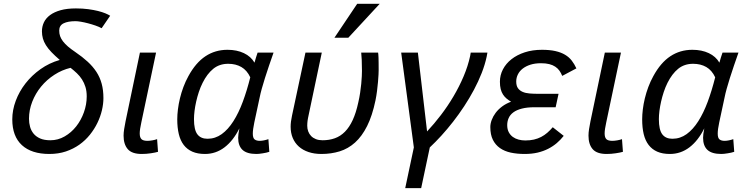

<svg xmlns="http://www.w3.org/2000/svg" viewBox="-20 -786 3900 999"><path d="M291 -474.1Q265.6 -496.1 247.8 -514.6Q230 -533.2 219 -550.8Q208 -568.4 203.1 -585.9Q198.2 -603.5 198.2 -623Q198.2 -647.9 208.5 -669.7Q218.8 -691.4 240.5 -707.5Q262.2 -723.6 295.4 -732.9Q328.6 -742.2 375 -742.2Q410.2 -742.2 439 -738.3Q467.8 -734.4 490.2 -728.8Q512.7 -723.1 528.3 -716.6Q543.9 -710 553.2 -704.1L508.8 -639.2Q495.6 -646.5 476.6 -653.1Q457.5 -659.7 438 -664.8Q418.5 -669.9 400.9 -672.9Q383.3 -675.8 373 -675.8Q333.5 -675.8 310.8 -664.6Q288.1 -653.3 288.1 -627Q288.1 -611.3 292.7 -597.9Q297.4 -584.5 307.6 -571Q317.9 -557.6 333.7 -543.9Q349.6 -530.3 372.1 -515.1Q408.7 -490.2 436 -465.1Q463.4 -439.9 481.7 -411.9Q500 -383.8 509 -350.6Q518.1 -317.4 518.1 -275.9Q518.1 -245.6 510.3 -212.2Q502.4 -178.7 486.8 -146.5Q471.2 -114.3 447.8 -85Q424.3 -55.7 393.1 -33.4Q361.8 -11.2 322.8 2Q283.7 15.1 236.8 15.1Q144 15.1 94 -30.8Q43.9 -76.7 43.9 -165Q43.9 -213.4 62 -261.7Q80.1 -310.1 112.8 -352.1Q145.5 -394 190.9 -426.3Q236.3 -458.5 291 -474.1ZM347.2 -433.1Q302.2 -422.4 262.7 -396.7Q223.1 -371.1 193.8 -335.4Q164.6 -299.8 147.7 -256.6Q130.9 -213.4 130.9 -168Q130.9 -146 136.5 -126Q142.1 -106 155 -90.3Q168 -74.7 189.2 -65.4Q210.4 -56.2 242.2 -56.2Q281.7 -56.2 316.4 -76.2Q351.1 -96.2 376.5 -128.4Q401.9 -160.6 416.5 -201.4Q431.2 -242.2 431.2 -284.2Q431.2 -312 424.6 -333.5Q418 -355 406.7 -372.6Q395.5 -390.1 380.1 -404.8Q364.7 -419.4 347.2 -433.1Z M802.2 3.9Q795.9 5.9 786.1 7.8Q776.4 9.8 764.9 11.5Q753.4 13.2 741.2 14.2Q729 15.1 717.3 15.1Q666.5 15.1 644.8 -10Q623 -35.2 623 -80.1Q623 -95.7 626 -114.3Q628.9 -132.8 633.3 -154.8L708 -512.2H792L715.3 -148.9Q711.4 -130.9 709.2 -116.7Q707 -102.5 707 -91.8Q707 -70.8 716.1 -62Q725.1 -53.2 747.1 -53.2Q758.3 -53.2 772.5 -55.7Q786.6 -58.1 797.4 -62Z M1381.3 3.9Q1374.5 6.3 1365.5 8.3Q1356.4 10.3 1347.2 11.7Q1337.9 13.2 1329.1 14.2Q1320.3 15.1 1314.5 15.1Q1264.6 15.1 1241.9 -6.1Q1219.2 -27.3 1219.2 -68.8Q1219.2 -75.7 1220.7 -89.1Q1222.2 -102.5 1225.6 -118.2Q1193.8 -54.2 1148.4 -19.5Q1103 15.1 1046.4 15.1Q1008.3 15.1 981 3.2Q953.6 -8.8 936 -31.7Q918.5 -54.7 910.4 -88.1Q902.3 -121.6 902.3 -165Q902.3 -189 905.8 -217Q909.2 -245.1 916.3 -274.4Q923.3 -303.7 934.3 -333.3Q945.3 -362.8 960.4 -390.1Q998.5 -460 1049.1 -493.4Q1099.6 -526.9 1163.6 -526.9Q1212.4 -526.9 1249 -509.5Q1285.6 -492.2 1304.2 -460Q1308.1 -474.1 1312.3 -487.8Q1316.4 -501.5 1320.3 -512.2H1403.3Q1391.1 -477.5 1379.6 -443.8Q1368.2 -410.2 1358.6 -379.9Q1349.1 -349.6 1342 -324.2Q1335 -298.8 1331.5 -280.8L1303.2 -148.9Q1299.3 -130.4 1297.4 -116Q1295.4 -101.6 1295.4 -90.8Q1295.4 -67.9 1304.9 -60.5Q1314.5 -53.2 1331.5 -53.2Q1341.3 -53.2 1353.5 -55.7Q1365.7 -58.1 1376.5 -62ZM1059.6 -64Q1100.1 -64 1133.5 -88.1Q1167 -112.3 1194.3 -155.3Q1221.7 -198.2 1243.4 -256.8Q1265.1 -315.4 1282.2 -383.8Q1265.1 -420.4 1235.8 -437.3Q1206.5 -454.1 1167.5 -454.1Q1121.6 -454.1 1089.6 -428Q1057.6 -401.9 1034.2 -355Q1022.9 -332.5 1014.6 -307.4Q1006.3 -282.2 1000.7 -257.3Q995.1 -232.4 992.2 -209Q989.3 -185.5 989.3 -166Q989.3 -110.8 1006.8 -87.4Q1024.4 -64 1059.6 -64Z M1569.3 -512.2H1654.3L1585.4 -185.1Q1583.5 -176.3 1582.3 -169.9Q1581.1 -163.6 1580.3 -157.7Q1579.6 -151.9 1579.1 -145.8Q1578.6 -139.6 1578.6 -131.8Q1578.6 -116.2 1583.7 -102.3Q1588.9 -88.4 1598.9 -78.1Q1608.9 -67.9 1623.8 -62Q1638.7 -56.2 1658.2 -56.2Q1693.4 -56.2 1722.4 -66.7Q1751.5 -77.1 1774.7 -100.6Q1797.9 -124 1815.2 -161.4Q1832.5 -198.7 1844.2 -252.9Q1850.1 -278.3 1853.8 -303.2Q1857.4 -328.1 1859.6 -349.9Q1861.8 -371.6 1862.5 -389.2Q1863.3 -406.7 1863.3 -417Q1863.3 -453.6 1862.1 -475.3Q1860.8 -497.1 1859.4 -512.2H1947.3Q1947.8 -508.8 1948.5 -502.4Q1949.2 -496.1 1949.5 -485.6Q1949.7 -475.1 1950 -459.2Q1950.2 -443.4 1950.2 -420.9Q1950.2 -415 1949.5 -398.4Q1948.7 -381.8 1946.8 -359.9Q1944.8 -337.9 1941.7 -312.5Q1938.5 -287.1 1933.6 -263.2Q1917 -183.6 1890.1 -130.1Q1863.3 -76.7 1827.4 -44.4Q1791.5 -12.2 1747.3 1.5Q1703.1 15.1 1652.3 15.1Q1615.2 15.1 1585.4 5.1Q1555.7 -4.9 1534.9 -23.4Q1514.2 -42 1503.2 -68.1Q1492.2 -94.2 1492.2 -127Q1492.2 -151.9 1499.5 -185.1ZM1792.5 -589.8H1720.2L1838.4 -766.1H1955.6Z M2154.3 -512.2 2202.1 -102.1Q2238.8 -141.1 2274.2 -187.5Q2309.6 -233.9 2339.6 -284.7Q2369.6 -335.4 2392.3 -388.9Q2415 -442.4 2426.3 -495.1L2429.2 -512.2H2516.1L2512.2 -491.2Q2503.4 -449.7 2486.3 -406Q2469.2 -362.3 2446 -318.8Q2422.9 -275.4 2395.3 -233.4Q2367.7 -191.4 2337.6 -152.8Q2307.6 -114.3 2276.6 -80.3Q2245.6 -46.4 2216.3 -19L2171.4 192.9H2088.4L2133.3 -19L2067.4 -512.2Z M2913.1 -79.1Q2897 -58.6 2877 -41.5Q2856.9 -24.4 2832 -11.7Q2807.1 1 2776.9 8.1Q2746.6 15.1 2710 15.1Q2670.4 15.1 2637.7 8.1Q2605 1 2581.3 -15.6Q2557.6 -32.2 2544.4 -58.8Q2531.2 -85.4 2531.2 -125Q2531.2 -142.6 2538.3 -161.6Q2545.4 -180.7 2558.8 -198.7Q2572.3 -216.8 2592.5 -231.9Q2612.8 -247.1 2639.2 -256.8Q2626.5 -264.2 2615.7 -273.2Q2605 -282.2 2597.2 -294.2Q2589.4 -306.2 2585.2 -322.5Q2581.1 -338.9 2581.1 -360.8Q2581.1 -395 2596.9 -425.3Q2612.8 -455.6 2641.4 -478Q2669.9 -500.5 2710.2 -513.7Q2750.5 -526.9 2799.8 -526.9Q2840.3 -526.9 2869.6 -520.3Q2898.9 -513.7 2919.9 -501.2Q2940.9 -488.8 2954.8 -470.7Q2968.8 -452.6 2979 -430.2L2905.3 -391.1Q2899.4 -406.2 2890.6 -418.5Q2881.8 -430.7 2868.9 -439.2Q2856 -447.8 2837.9 -452.4Q2819.8 -457 2794.9 -457Q2764.2 -457 2740.2 -449.5Q2716.3 -441.9 2699.7 -429Q2683.1 -416 2674.6 -398.7Q2666 -381.3 2666 -361.8Q2666 -339.8 2675 -327.1Q2684.1 -314.5 2699.5 -307.9Q2714.8 -301.3 2735.8 -299.6Q2756.8 -297.9 2780.3 -297.9H2886.2L2871.1 -228H2761.2Q2722.2 -228 2695.1 -220.9Q2668 -213.9 2651.1 -201.4Q2634.3 -189 2626.7 -171.9Q2619.1 -154.8 2619.1 -134.8Q2619.1 -113.3 2627.2 -98.1Q2635.3 -83 2648.4 -73.5Q2661.6 -64 2678.5 -59.6Q2695.3 -55.2 2712.9 -55.2Q2737.8 -55.2 2758.1 -59.8Q2778.3 -64.5 2795.7 -73.5Q2813 -82.5 2827.6 -95.2Q2842.3 -107.9 2856 -124Z M3221.2 3.9Q3214.8 5.9 3205.1 7.8Q3195.3 9.8 3183.8 11.5Q3172.4 13.2 3160.2 14.2Q3147.9 15.1 3136.2 15.1Q3085.4 15.1 3063.7 -10Q3042 -35.2 3042 -80.1Q3042 -95.7 3044.9 -114.3Q3047.9 -132.8 3052.2 -154.8L3127 -512.2H3210.9L3134.3 -148.9Q3130.4 -130.9 3128.2 -116.7Q3126 -102.5 3126 -91.8Q3126 -70.8 3135 -62Q3144 -53.2 3166 -53.2Q3177.2 -53.2 3191.4 -55.7Q3205.6 -58.1 3216.3 -62Z M3800.3 3.9Q3793.5 6.3 3784.4 8.3Q3775.4 10.3 3766.1 11.7Q3756.8 13.2 3748 14.2Q3739.3 15.1 3733.4 15.1Q3683.6 15.1 3660.9 -6.1Q3638.2 -27.3 3638.2 -68.8Q3638.2 -75.7 3639.6 -89.1Q3641.1 -102.5 3644.5 -118.2Q3612.8 -54.2 3567.4 -19.5Q3522 15.1 3465.3 15.1Q3427.2 15.1 3399.9 3.2Q3372.6 -8.8 3355 -31.7Q3337.4 -54.7 3329.3 -88.1Q3321.3 -121.6 3321.3 -165Q3321.3 -189 3324.7 -217Q3328.1 -245.1 3335.2 -274.4Q3342.3 -303.7 3353.3 -333.3Q3364.3 -362.8 3379.4 -390.1Q3417.5 -460 3468 -493.4Q3518.6 -526.9 3582.5 -526.9Q3631.3 -526.9 3668 -509.5Q3704.6 -492.2 3723.1 -460Q3727.1 -474.1 3731.2 -487.8Q3735.4 -501.5 3739.3 -512.2H3822.3Q3810.1 -477.5 3798.6 -443.8Q3787.1 -410.2 3777.6 -379.9Q3768.1 -349.6 3761 -324.2Q3753.9 -298.8 3750.5 -280.8L3722.2 -148.9Q3718.3 -130.4 3716.3 -116Q3714.4 -101.6 3714.4 -90.8Q3714.4 -67.9 3723.9 -60.5Q3733.4 -53.2 3750.5 -53.2Q3760.3 -53.2 3772.5 -55.7Q3784.7 -58.1 3795.4 -62ZM3478.5 -64Q3519 -64 3552.5 -88.1Q3585.9 -112.3 3613.3 -155.3Q3640.6 -198.2 3662.4 -256.8Q3684.1 -315.4 3701.2 -383.8Q3684.1 -420.4 3654.8 -437.3Q3625.5 -454.1 3586.4 -454.1Q3540.5 -454.1 3508.5 -428Q3476.6 -401.9 3453.1 -355Q3441.9 -332.5 3433.6 -307.4Q3425.3 -282.2 3419.7 -257.3Q3414.1 -232.4 3411.1 -209Q3408.2 -185.5 3408.2 -166Q3408.2 -110.8 3425.8 -87.4Q3443.4 -64 3478.5 -64Z"/></svg>

Font: Clear Sans
Style: Italic
Weight: 400
Italic angle: -12°
Foundry: Intel Corporation
Version: Version 1.00